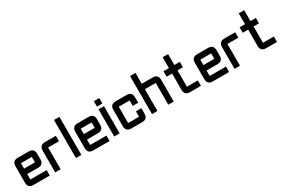

<svg xmlns="http://www.w3.org/2000/svg" viewBox="69 -1450 3304 2241"><g transform="rotate(-30 1721.0 -329.5)"><path d="M109.9 -427.2H256.3Q329.6 -427.2 329.6 -354V-280.8Q329.6 -207.5 256.3 -207.5H109.9V-134.3H329.6V-61H109.9Q36.6 -61 36.6 -134.3V-354Q36.6 -427.2 109.9 -427.2ZM256.3 -354H109.9V-280.8H256.3Z M476.1 -427.2H622.6V-354H476.1V-61H402.8V-354Q402.8 -427.2 476.1 -427.2Z M695.8 -598.1H769V-85.4H695.8Z M915.5 -427.2H1062Q1135.3 -427.2 1135.3 -354V-280.8Q1135.3 -207.5 1062 -207.5H915.5V-134.3H1135.3V-61H915.5Q842.3 -61 842.3 -134.3V-354Q842.3 -427.2 915.5 -427.2ZM1062 -354H915.5V-280.8H1062Z M1208.5 -445.8H1281.7V-79.6H1208.5ZM1208.5 -482.4V-555.7H1281.7V-482.4Z M1574.7 -61H1428.2Q1355 -61 1355 -134.3V-354Q1355 -427.2 1428.2 -427.2H1574.7Q1647.9 -427.2 1647.9 -354V-280.8H1574.7V-354H1428.2V-134.3H1574.7V-207.5H1647.9V-134.3Q1647.9 -61 1574.7 -61Z M1721.2 -598.1H1794.4V-451.7H1940.9Q2014.2 -451.7 2014.2 -378.4V-85.4H1940.9V-378.4H1794.4V-85.4H1721.2Z M2233.9 -85.4Q2160.6 -85.4 2160.6 -158.7V-378.4H2087.4V-451.7H2160.6V-598.1H2233.9V-451.7H2307.1V-378.4H2233.9V-158.7H2380.4V-85.4Z M2526.9 -427.2H2673.3Q2746.6 -427.2 2746.6 -354V-280.8Q2746.6 -207.5 2673.3 -207.5H2526.9V-134.3H2746.6V-61H2526.9Q2453.6 -61 2453.6 -134.3V-354Q2453.6 -427.2 2526.9 -427.2ZM2673.3 -354H2526.9V-280.8H2673.3Z M2893.1 -427.2H3039.6V-354H2893.1V-61H2819.8V-354Q2819.8 -427.2 2893.1 -427.2Z M3259.3 -85.4Q3186 -85.4 3186 -158.7V-378.4H3112.8V-451.7H3186V-598.1H3259.3V-451.7H3332.5V-378.4H3259.3V-158.7H3405.8V-85.4Z"/></g></svg>

Font: BabelStone Khitan Seals
Style: Regular
Weight: 400
Designer: Andrew West
Foundry: BabelStone
Version: Version 1.004